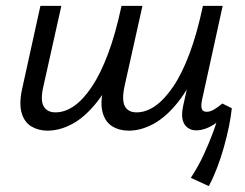

<svg xmlns="http://www.w3.org/2000/svg" viewBox="-20 -436 831 651"><path d="M417 7Q385 7 361 -7.5Q337 -22 328 -54.5Q319 -87 331 -139L392 -416H463L403 -147Q392 -98 403 -76.5Q414 -55 443 -55Q475 -55 506 -76.5Q537 -98 567 -142Q597 -186 622.5 -254Q648 -322 668 -416H716Q691 -300 657 -219.5Q623 -139 583 -89Q543 -39 500.5 -16Q458 7 417 7ZM141 7Q110 7 86 -7.5Q62 -22 53 -54.5Q44 -87 56 -139L117 -416H188L128 -147Q116 -98 127.5 -76.5Q139 -55 168 -55Q200 -55 231 -76.5Q262 -98 291.5 -142Q321 -186 346.5 -254Q372 -322 392 -416H440Q416 -300 382 -219.5Q348 -139 308 -89Q268 -39 225.5 -16Q183 7 141 7ZM688 195 627 167Q652 129 671 88Q690 47 704.5 7Q719 -33 728 -65L766 -69Q763 -40 756 -6Q749 28 739 63.5Q729 99 716 133Q703 167 688 195ZM645 6Q628 6 615.5 -3.5Q603 -13 599 -31Q595 -49 601 -77L676 -416H735L665 -97Q661 -78 664 -67.5Q667 -57 681 -57Q692 -57 704.5 -64Q717 -71 734 -85L766 -69Q735 -32 704 -13Q673 6 645 6Z"/></svg>

Font: Ysabeau Office Medium
Style: Italic
Weight: 500
Italic angle: -12°
Designer: Christian Thalmann (Catharsis Fonts)
Version: Version 2.001;gftools[0.9.30]; featfreeze: tnum,lnum,ss02